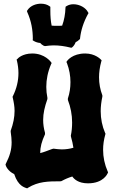

<svg xmlns="http://www.w3.org/2000/svg" viewBox="-20 -990 623 1041"><path d="M256 -654C255 -655 223 -700 155 -700C101 -700 76 -673 75 -671L70 -667L72 -660C77 -638 80 -616 80 -594C80 -551 70 -510 50 -469L48 -465L49 -461C55 -435 59 -412 59 -389C59 -354 52 -320 38 -281V-275C41 -254 43 -236 43 -219C43 -177 33 -145 12 -103L10 -99L11 -94C11 -92 21 -63 57 -46C79 21 115 26 123 30L128 31L132 28C188 -6 240 -7 307 -7L313 -8C333 -19 352 -27 372 -33C381 -20 404 4 457 4C543 4 563 -50 564 -51L566 -56L564 -60C547 -99 539 -138 539 -178C539 -205 543 -233 551 -261L552 -265L550 -269C534 -306 526 -346 526 -387C526 -412 529 -438 535 -466V-473C523 -505 517 -537 517 -571C517 -598 521 -627 529 -656L531 -663L526 -668C525 -669 496 -700 442 -700C372 -700 345 -661 344 -660L340 -654L343 -648C356 -613 362 -579 362 -545C362 -515 358 -486 348 -456V-448C363 -409 371 -368 371 -326C371 -302 369 -278 364 -254L365 -248C371 -228 375 -208 378 -189C358 -183 337 -180 315 -180C301 -180 286 -182 270 -184L262 -182C237 -173 219 -165 198 -160C198 -193 206 -223 224 -262V-270C217 -295 214 -317 214 -340C214 -375 222 -410 237 -453V-460C233 -480 231 -499 231 -519C231 -559 239 -600 257 -642L260 -648ZM457 -924C445 -948 412 -967 378 -967C365 -967 352 -964 341 -957L336 -954L335 -948C334 -914 328 -881 317 -851C309 -850 300 -850 291 -850C280 -850 270 -850 260 -851C255 -876 253 -902 253 -930V-953L249 -956C237 -965 221 -970 202 -970C178 -970 146 -961 129 -935L126 -930L128 -924C150 -875 158 -827 158 -778L157 -772L163 -768C173 -762 185 -758 198 -757C203 -751 209 -746 217 -742L224 -740C239 -742 255 -744 270 -744C300 -744 330 -740 362 -732L367 -731L372 -734C380 -741 386 -750 390 -761C398 -765 405 -770 411 -776L414 -779V-782C419 -827 433 -870 457 -914L460 -919Z"/></svg>

Font: Hanalei Fill
Style: Regular
Weight: 400
Designer: Astigmatic (AOETI)
Foundry: Astigmatic (AOETI)
Version: Version 1.000